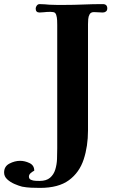

<svg xmlns="http://www.w3.org/2000/svg" viewBox="-97 -755 573 936"><path d="M426 -714Q426 -704 419.5 -699Q413 -694 404 -694Q394 -694 383 -695Q372 -696 361 -696Q346 -696 340 -685.5Q334 -675 333 -661.5Q332 -648 332 -637V-119Q332 -42 311 22Q290 86 239 123.5Q188 161 98 161Q76 161 54 160Q32 159 11 155Q-5 151 -26 142Q-47 133 -62 119Q-77 105 -77 86Q-77 56 -51 42.5Q-25 29 1 29Q24 29 47 40Q70 51 70 77Q62 81 53 88.5Q44 96 44 106Q44 117 54 121.5Q64 126 76.5 126.5Q89 127 96 127Q129 127 147 111.5Q165 96 172.5 71.5Q180 47 181 20Q182 -7 182 -31V-633Q182 -641 181.5 -655.5Q181 -670 177 -682.5Q173 -695 162 -696Q157 -697 151.5 -697Q146 -697 141 -697Q130 -697 118.5 -695.5Q107 -694 96 -694Q77 -694 77 -713Q77 -721 82.5 -728Q88 -735 96 -735Q108 -735 120.5 -734Q133 -733 145 -732Q163 -731 181 -731Q199 -731 216 -731Q263 -731 310 -733Q357 -735 404 -735Q426 -735 426 -714Z"/></svg>

Font: Kaisei Tokumin ExtraBold
Style: Regular
Weight: 800
Designer: Font-Kai, 金井和夫
Foundry: KAZUO KANAI
Version: Version 5.003